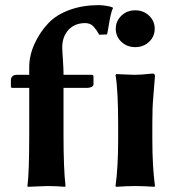

<svg xmlns="http://www.w3.org/2000/svg" viewBox="-20 -718 702 741"><path d="M426.8 -606.9C426.8 -587.1 434 -570.3 448.5 -556.6C463 -543 480.8 -536.1 502 -536.1C523.1 -536.1 540.9 -543 555.4 -556.6C569.9 -570.3 577.1 -587.1 577.1 -606.9C577.1 -626.8 569.9 -643.6 555.4 -657.5C540.9 -671.3 523.1 -678.2 502 -678.2C480.8 -678.2 463 -671.3 448.5 -657.5C434 -643.6 426.8 -626.8 426.8 -606.9ZM436 -234.9V-180.2C436 -107.6 432.6 -47.5 425.8 0L428.2 2.9C457.8 1 482.4 0 502 0C521.5 0 546.2 1 576.2 2.9L578.1 0C571.3 -50.1 567.9 -110.2 567.9 -180.2V-246.1C567.9 -263.7 568.2 -281.2 568.8 -298.6C569.5 -316 570.3 -329.4 571.3 -338.9L574.7 -382.3L578.1 -423.8C578.1 -430.7 575 -434.1 568.8 -434.1C537.3 -430.8 514.3 -429.2 500 -429.2C489.9 -429.2 476.5 -429.7 459.7 -430.7C443 -431.6 432.8 -432.1 429.2 -432.1L425.8 -428.2C432.6 -390.8 436 -326.3 436 -234.9ZM167 -628.9C144.5 -605.1 126.5 -578.3 113 -548.3C99.5 -518.4 92.8 -488.6 92.8 -459V-429.2H44.9C36.8 -429.2 30.9 -427.1 27.3 -422.9C23.8 -418.6 22 -414.1 22 -409.2V-384.8C22 -380.9 23.6 -378.9 26.9 -378.9H92.8V-200.2C92.8 -100.6 90.5 -33.9 85.9 0L86.9 2.9L162.1 0C184.9 0 207.8 1 231 2.9L232.9 0C227.7 -44.3 225.1 -111 225.1 -200.2V-378.9H317.9C323.1 -378.9 328.2 -380.1 333.3 -382.6C338.3 -385 340.8 -388.2 340.8 -392.1V-422.9C340.8 -427.1 338.2 -429.2 333 -429.2H225.1V-439C225.1 -447.8 224.3 -464.2 222.7 -488.3C221 -512.4 220.2 -528 220.2 -535.2C220.2 -562.8 228.3 -585.4 244.4 -602.8C260.5 -620.2 282.1 -628.9 309.1 -628.9C315.9 -628.9 322.1 -627.7 327.6 -625.2C333.2 -622.8 338.2 -618.9 342.8 -613.5C347.3 -608.2 350.8 -603.7 353.3 -600.1C355.7 -596.5 358.9 -591.1 362.8 -584L393.1 -585C394.7 -591.1 396.7 -601.9 399.2 -617.2C401.6 -632.5 404.2 -646.4 407 -658.9C409.7 -671.5 412.8 -680.5 416 -686L415 -689C411.1 -691.2 403.4 -693.4 391.8 -695.3C380.3 -697.3 369.6 -698.2 359.9 -698.2C319.8 -698.2 282.9 -692.1 249 -679.9C215.2 -667.7 187.8 -650.7 167 -628.9Z"/></svg>

Font: Linux Biolinum G
Style: Bold
Weight: 700
Designer: Philipp H. Poll
Foundry: Philipp H. Poll
Version: Version 1.1.0